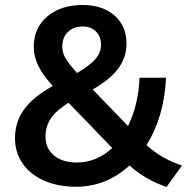

<svg xmlns="http://www.w3.org/2000/svg" viewBox="-20 -739 748 768"><path d="M646 9Q560 -21 498 -77Q405 8 284 8Q212 8 156.5 -16.5Q101 -41 70.5 -85Q40 -129 40 -186Q40 -251 76 -301Q112 -351 191 -395Q151 -439 133 -476Q115 -513 115 -552Q115 -627 169 -673Q223 -719 310 -719Q390 -719 438 -677Q486 -635 486 -565Q486 -511 454.5 -467Q423 -423 351 -381L492 -235Q534 -320 538 -428H644Q637 -272 566 -159Q625 -104 708 -77ZM229 -552Q229 -529 241.5 -507Q254 -485 288 -447Q341 -478 362.5 -503.5Q384 -529 384 -560Q384 -593 364 -613Q344 -633 311 -633Q274 -633 251.5 -611Q229 -589 229 -552ZM288 -89Q366 -89 429 -147L254 -328Q206 -298 184 -266Q162 -234 162 -193Q162 -145 196 -117Q230 -89 288 -89Z"/></svg>

Font: Muli
Style: Bold
Weight: 700
Designer: Vernon Adams
Foundry: Vernon Adams
Version: Version 2.001